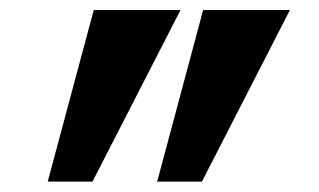

<svg xmlns="http://www.w3.org/2000/svg" viewBox="-20 -713 626 377"><path d="M288.6 -356.4 378.9 -693.4H549.3L376.5 -356.4ZM73.7 -356.4 164.1 -693.4H334.5L161.6 -356.4Z"/></svg>

Font: Cascadia Mono PL SemiBold
Style: Regular
Weight: 600
Monospace: yes
Designer: Aaron Bell
Foundry: Saja Typeworks
Version: Version 2404.023; ttfautohint (v1.8.4)